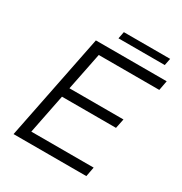

<svg xmlns="http://www.w3.org/2000/svg" viewBox="-188 -960 1042 1099"><g transform="rotate(30 333.0 -410.5)"><path d="M654 -636H254L204 -387H561L548 -324H191L139 -63H551L539 0H58L198 -700H666ZM313 -821H619L610 -775H304Z"/></g></svg>

Font: Gontserrat Light
Style: Italic
Weight: 300
Italic angle: -11.3°
Designer: Julieta Ulanovsky
Foundry: Julieta Ulanovsky
Version: Version 6.001